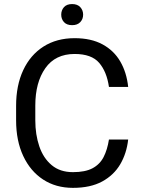

<svg xmlns="http://www.w3.org/2000/svg" viewBox="-20 -907 691 937"><path d="M511.7 -226.1H605.5Q598.1 -158.7 566.9 -105.5Q535.6 -52.2 478.5 -21.2Q421.4 9.8 335.9 9.8Q252.4 9.8 190.2 -31Q127.9 -71.8 93.3 -146Q58.6 -220.2 58.6 -319.8V-390.6Q58.6 -490.2 93.3 -564.5Q127.9 -638.7 192.1 -679.7Q256.3 -720.7 344.2 -720.7Q424.8 -720.7 480.5 -690.4Q536.1 -660.2 567.1 -606.7Q598.1 -553.2 605.5 -482.9H511.7Q501 -557.1 463.9 -600.3Q426.8 -643.6 344.2 -643.6Q250 -643.6 201.2 -574.2Q152.3 -504.9 152.3 -391.6V-319.8Q152.3 -250 171.9 -192.6Q191.4 -135.3 232.2 -101.1Q272.9 -66.9 335.9 -66.9Q396 -66.9 431.6 -85.9Q467.3 -105 485.6 -140.6Q503.9 -176.3 511.7 -226.1ZM278.8 -835.4Q278.8 -856.9 292.2 -872.1Q305.7 -887.2 332 -887.2Q357.9 -887.2 371.8 -872.1Q385.7 -856.9 385.7 -835.4Q385.7 -814 371.8 -799.1Q357.9 -784.2 332 -784.2Q305.7 -784.2 292.2 -799.1Q278.8 -814 278.8 -835.4Z"/></svg>

Font: Vazirmatn UI
Style: Regular
Weight: 400
Designer: Saber Rastikerdar
Foundry: Saber Rastikerdar
Version: Version 33.003